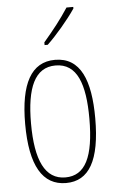

<svg xmlns="http://www.w3.org/2000/svg" viewBox="-55 -801 512 849"><g transform="rotate(-5 201.5 -376.5)"><path d="M303 -756V-763H273C239 -711 207 -671 162 -618V-606H176C215 -643 270 -707 303 -756ZM357 -264C357 -433 315 -537 202 -537C96 -537 46 -444 46 -266C46 -80 100 10 204 10C306 10 357 -77 357 -264ZM72 -266C72 -424 110 -512 202 -512C298 -512 331 -418 331 -265C331 -94 291 -15 203 -15C113 -15 72 -102 72 -266Z"/></g></svg>

Font: Noto Sans Arabic ExtCond Thin
Style: Regular
Weight: 100
Width: 2
Designer: Monotype Design Team, Nadine Chahine, Nizar Qandah and Khaled Hosny
Foundry: Monotype Imaging Inc.
Version: Version 2.012